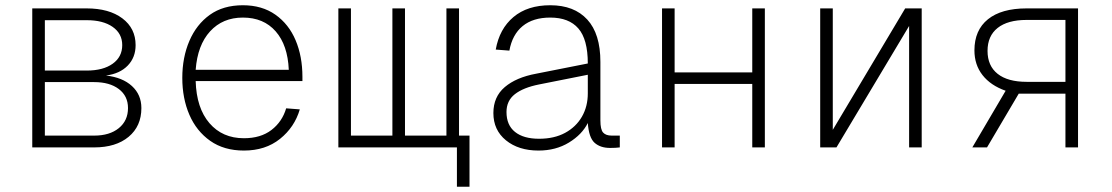

<svg xmlns="http://www.w3.org/2000/svg" viewBox="-20 -562 4240 732"><path d="M103 0V-530H310Q396 -530 446.5 -492Q497 -454 497 -390Q497 -343 467 -312Q437 -281 384 -274Q447 -267 483 -234Q519 -201 519 -150Q519 -81 470.5 -40.5Q422 0 339 0ZM151 -293H311Q373 -293 409.5 -319Q446 -345 446 -390Q446 -434 409.5 -459.5Q373 -485 311 -485H151ZM151 -45H339Q398 -45 433 -73.5Q468 -102 468 -150Q468 -196 433 -222.5Q398 -249 339 -249H151Z M910 12Q834 12 781.5 -25Q729 -62 702 -124.5Q675 -187 675 -265Q675 -343 702 -406Q729 -469 780 -505.5Q831 -542 906 -542Q979 -542 1030 -506Q1081 -470 1107 -408.5Q1133 -347 1133 -269V-253H726Q729 -150 778.5 -92.5Q828 -35 910 -35Q974 -35 1015 -66.5Q1056 -98 1071 -149L1123 -145Q1103 -77 1047.5 -32.5Q992 12 910 12ZM726 -296H1081Q1077 -390 1031 -442.5Q985 -495 906 -495Q829 -495 781 -442.5Q733 -390 726 -296Z M1270 0V-530H1318V-45H1476V-530H1524V-45H1682V-530H1730V-45H1770V150H1722V0Z M2033 12Q1957 12 1909 -27Q1861 -66 1861 -131Q1861 -193 1904.5 -230Q1948 -267 2024 -281L2221 -320Q2221 -412 2185 -453.5Q2149 -495 2078 -495Q2012 -495 1972.5 -462.5Q1933 -430 1922 -369L1870 -373Q1884 -452 1937.5 -497Q1991 -542 2078 -542Q2169 -542 2219 -487.5Q2269 -433 2269 -326V-103Q2269 -68 2279.5 -56.5Q2290 -45 2312 -45H2343V0Q2338 1 2326.5 1.5Q2315 2 2306 2Q2269 2 2247 -17.5Q2225 -37 2221 -93Q2199 -49 2149 -18.5Q2099 12 2033 12ZM2035 -33Q2093 -33 2134.5 -55.5Q2176 -78 2198.5 -117Q2221 -156 2221 -206V-277L2035 -240Q1975 -228 1943 -203Q1911 -178 1911 -135Q1911 -85 1943.5 -59Q1976 -33 2035 -33Z M2504 0V-530H2552V-286H2848V-530H2896V0H2848V-242H2552V0Z M3107 0V-530H3155V-67L3431 -530H3494V0H3446V-463L3169 0Z M3687 0 3814 -216Q3757 -236 3726 -275.5Q3695 -315 3695 -370Q3695 -447 3746.5 -488.5Q3798 -530 3894 -530H4090V0H4042V-205H3864L3743 0ZM3894 -250H4042V-486H3894Q3822 -486 3783.5 -455.5Q3745 -425 3745 -368Q3745 -311 3783.5 -280.5Q3822 -250 3894 -250Z"/></svg>

Font: Geist Mono UltraLight
Style: Regular
Weight: 200
Monospace: yes
Designer: Basement.studio, Andrés Briganti, Mateo Zaragoza
Foundry: Basement.studio, Vercel, Andrés Briganti, Guido Ferreyra, Mateo Zaragoza
Version: Version 1.400; ttfautohint (v1.8.4.7-5d5b)